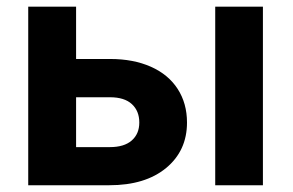

<svg xmlns="http://www.w3.org/2000/svg" viewBox="-20 -548 868 568"><path d="M205.1 -373.5H306.2Q374.5 -373.5 426.3 -350.6Q478 -327.6 505.6 -284.9Q533.2 -242.2 533.2 -185.5Q533.2 -102.1 471.4 -51Q409.7 0 303.2 0H63.5V-528.3H205.1ZM757.8 0H616.7V-528.3H757.8ZM205.1 -260.3V-112.8H305.2Q347.2 -112.8 369.6 -132.3Q392.1 -151.9 392.1 -185.5Q392.1 -219.7 370.1 -240Q348.1 -260.3 305.2 -260.3Z"/></svg>

Font: SteelSelectRoboto
Style: Roboto-Bold
Weight: 700
Designer: Google
Version: Version 2.137; 2017